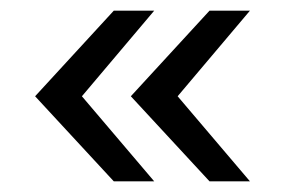

<svg xmlns="http://www.w3.org/2000/svg" viewBox="-20 -417 529 361"><path d="M374 -76 226 -236 374 -397H450L314 -236L450 -76ZM194 -76 46 -236 194 -397H270L134 -236L270 -76Z"/></svg>

Font: Ek Mukta
Style: Regular
Weight: 400
Designer: Girish Dalvi and Yashodeep Gholap
Foundry: Ek Type
Version: Version 2.538;PS 1.001;hotconv 16.6.51;makeotf.lib2.5.65220;